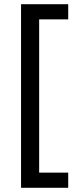

<svg xmlns="http://www.w3.org/2000/svg" viewBox="-20 -734 369 912"><path d="M304 158H80V-714H304V-642H166V86H304Z"/></svg>

Font: Noto Sans Chorasmian
Style: Regular
Weight: 400
Designer: Federico Parra Barrios
Foundry: Google LLC
Version: Version 1.004; ttfautohint (v1.8.4.7-5d5b)